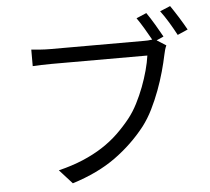

<svg xmlns="http://www.w3.org/2000/svg" viewBox="-59 -921 1117 1019"><g transform="rotate(-5 500.0 -411.0)"><path d="M797 -682 846 -651Q841 -640 837.5 -628Q834 -616 831 -601Q823 -562 809.5 -513.5Q796 -465 777.5 -415.5Q759 -366 735.5 -318.5Q712 -271 682 -232Q613 -144 519 -76Q425 -8 288 35L220 -40Q293 -58 351 -82.5Q409 -107 456 -137.5Q503 -168 540.5 -204Q578 -240 610 -280Q637 -314 658.5 -356Q680 -398 696.5 -441.5Q713 -485 724.5 -527.5Q736 -570 741 -606H229Q200 -606 174.5 -605Q149 -604 130 -603V-691Q150 -689 177.5 -687Q205 -685 230 -685H731Q741 -685 751.5 -685.5Q762 -686 774 -688Q758 -717 738 -750.5Q718 -784 701 -808L755 -831Q764 -818 775 -801Q786 -784 796.5 -766Q807 -748 817 -730.5Q827 -713 835 -699ZM884 -857Q893 -844 904 -827Q915 -810 926.5 -792Q938 -774 948 -756.5Q958 -739 966 -725L911 -701Q903 -716 893 -734Q883 -752 872 -770Q861 -788 850 -804.5Q839 -821 829 -834Z"/></g></svg>

Font: SpoqaHanSans-Regular
Style: Regular
Weight: 400
Designer: [Spoqa Han Sans] Dong-huui Kim \uAE40 \uB3D9 \uD718  Younghwa Kang \uAC15 \uC601 \uD654  [Noto Sans] Ryoko NISHIZUKA \u8
Foundry: Spoqa (http://www.spoqa-han-sans.com)
Version: Version 2.000